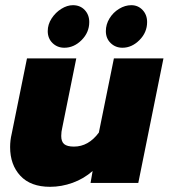

<svg xmlns="http://www.w3.org/2000/svg" viewBox="-20 -705 650 740"><path d="M164 -585Q164 -611 179 -634Q194 -657 216.5 -671Q239 -685 261 -685Q289 -685 306.5 -666.5Q324 -648 324 -620Q324 -580 294.5 -550.5Q265 -521 228 -521Q201 -521 182.5 -539Q164 -557 164 -585ZM388 -585Q388 -611 402 -634Q416 -657 439 -671Q462 -685 486 -685Q512 -685 529.5 -666.5Q547 -648 547 -620Q547 -580 517.5 -550.5Q488 -521 452 -521Q425 -521 406.5 -539Q388 -557 388 -585ZM19 -138Q19 -164 25 -189L84 -480H274L220 -213Q216 -197 216 -181Q216 -159 227.5 -149.5Q239 -140 265 -140Q321 -140 361 -194L419 -480H610L513 0H329L337 -46Q303 -16 260 -0.5Q217 15 173 15Q98 15 58.5 -27.5Q19 -70 19 -138Z"/></svg>

Font: Readiness ExtraBold
Style: Italic
Weight: 800
Italic angle: -12°
Designer: Katatrad Team
Foundry: CadsonDemak
Version: Version 1.00;January 16, 2020;FontCreator 12.0.0.2550 64-bit